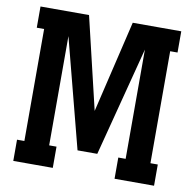

<svg xmlns="http://www.w3.org/2000/svg" viewBox="-81 -818 913 900"><g transform="rotate(10 375.0 -367.5)"><path d="M40 0V-101H75V-634H40V-735H271L375 -297L479 -735H710V-634H675V-101H710V0H522V-101H557V-621L422 -101H328L193 -621V-101H228V0Z"/></g></svg>

Font: Iosevka Etoile
Style: Bold
Weight: 700
Designer: Belleve Invis
Foundry: Belleve Invis
Version: Version 28.1.0; ttfautohint (v1.8.4)